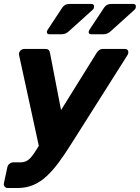

<svg xmlns="http://www.w3.org/2000/svg" viewBox="-36 -770 715 981"><path d="M4 190.6Q-6.6 190.6 -12.3 183.4Q-17.9 176.1 -15.9 165.5L1.5 84.6Q3.5 74 12.6 66.8Q21.6 59.5 32.2 59.5H67.1Q85.5 59.5 98.7 52.9Q112 46.4 125 30.8Q138 15.3 154.6 -12.4L457.5 -499.4Q463.8 -508.9 471.4 -514.4Q479.1 -520 492.3 -520H601.9Q611.1 -520 615.8 -514.6Q620.5 -509.2 619.7 -501.2Q619.4 -494.4 613.5 -485.6L323.7 -27.8Q292.7 21.4 263 61.4Q233.2 101.5 201.7 130.7Q170.1 160 133.9 175.3Q97.7 190.6 53.6 190.6ZM165.4 -10.8 62.1 -485.6Q59.1 -499.4 65.1 -506.9Q67.8 -512.4 74.4 -516.2Q81.1 -520 89.1 -520H195.7Q208.9 -520 213.7 -513.3Q218.5 -506.6 219.5 -499.4L290.4 -132.7ZM430.6 -595Q415.4 -595 417.2 -609.1Q417.9 -612.7 420.3 -616.6Q422.7 -620.4 424.7 -623.4L495.9 -731Q502.5 -741 511.7 -745.5Q520.9 -750 536.9 -750H641.9Q661 -750 657.9 -732.9Q657.2 -725.1 649.6 -718.7L528 -609Q512 -595 492.5 -595ZM217 -595Q201.8 -595 203.6 -609.1Q204.3 -612.7 206.7 -616.6Q209.1 -620.4 211.1 -623.4L282.2 -731Q288.9 -741 298.1 -745.5Q307.2 -750 323.2 -750H428.2Q447.4 -750 444.2 -732.9Q443.6 -725.1 436 -718.7L314.4 -609Q298.4 -595 278.9 -595Z"/></svg>

Font: Rubik Light
Style: Italic
Weight: 300
Italic angle: -12°
Designer: Hubert and Fischer
Foundry: Hubert and Fischer
Version: Version 2.300;gftools[0.9.30]